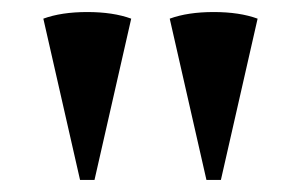

<svg xmlns="http://www.w3.org/2000/svg" viewBox="-20 -730 500 319"><path d="M52 -699Q82 -710 125 -710Q168 -710 198 -699L137 -431H113ZM262 -699Q292 -710 335 -710Q378 -710 408 -699L347 -431H323Z"/></svg>

Font: Chonburi
Style: Regular
Weight: 400
Designer: Thanarat Vachiruckul and Stawix Ruecha
Foundry: Cadson Demak & Katatrad
Version: Version 1.000